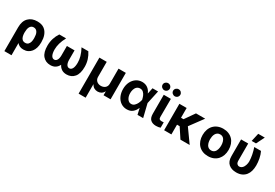

<svg xmlns="http://www.w3.org/2000/svg" viewBox="63 -2007 4913 3431"><g transform="rotate(30 2519.5 -291.5)"><path d="M58.9 203.1V-288.4Q58.9 -417.3 126.1 -484.7Q193.2 -552.6 306.5 -552.6Q396.3 -552.6 449.9 -513.8Q479.4 -492.5 498.9 -464.1Q518.5 -435.7 530.2 -403.4Q541.9 -371.1 546.7 -336.3Q551.5 -301.5 551.5 -267V-257.1Q551.5 -197.1 536.8 -147.9Q522 -98.7 494.1 -63.6Q466.3 -28.4 426.3 -9.2Q386.4 9.9 335.9 9.9Q291.2 9.9 259.6 -5.1Q228 -20.2 205.3 -47.9L206 203.1ZM204.9 -251.8Q205.3 -235.8 207.4 -219.8Q209.5 -203.8 214.1 -186.8Q218.4 -170.5 225.7 -156.6Q233 -142.8 244 -132.5Q255 -122.2 269.9 -116.3Q284.8 -110.4 304.3 -110.4Q343.8 -110.4 365.4 -132.1Q376.4 -143.1 383.9 -157.1Q391.3 -171.2 395.8 -187.3Q400.2 -203.5 402.2 -221.2Q404.1 -239 404.1 -257.1V-267Q404.1 -299.7 399 -328.8Q393.8 -358 381.7 -379.8Q369.7 -401.6 350.3 -414.6Q331 -427.6 302.2 -427.6Q275.6 -427.6 256.9 -415.3Q238.3 -403.1 226.7 -382.1Q215.2 -361.2 210 -333.3Q204.9 -305.4 204.9 -274.5Z M675.8 -270.6Q676.5 -348 697.8 -416Q719.1 -484 759.9 -545.5H900.2Q878.9 -505.3 863.8 -469.1Q848.7 -432.9 839.3 -399.1Q829.9 -365.4 825.5 -333.8Q821 -302.2 821 -271.3Q821 -234 826.5 -204Q832 -174 842.5 -153.2Q853 -132.5 868.4 -121.3Q883.9 -110.1 903.4 -110.1Q920.8 -110.1 935 -118.6Q949.2 -127.1 959.3 -144Q969.5 -160.9 975 -185.5Q980.5 -210.2 980.5 -242.2V-435.4H1138.1V-242.2Q1138.1 -210.2 1143.8 -185.5Q1149.5 -160.9 1159.6 -144Q1169.7 -127.1 1183.9 -118.6Q1198.2 -110.1 1215.2 -110.1Q1235.4 -110.1 1250.9 -121.3Q1266.3 -132.5 1276.8 -153.2Q1287.3 -174 1292.6 -204Q1297.9 -234 1297.9 -271.3Q1297.9 -301.8 1293.5 -333.6Q1289.1 -365.4 1279.7 -399.1Q1270.2 -432.9 1255.1 -469.3Q1240.1 -505.7 1218.8 -545.5H1359Q1399.9 -484 1421.3 -416Q1442.8 -348 1443.2 -270.6Q1443.9 -130.3 1385.3 -60.7Q1326.3 9.9 1226.2 9.9Q1166.2 9.9 1124.6 -17Q1083.1 -44 1059.3 -93Q1035.9 -44 994.1 -17Q952.4 9.9 892.4 9.9Q793.7 9.9 733.7 -60.7Q674.7 -130.3 675.8 -270.6Z M1587.4 197.8V-545.5H1738.6V-232.2Q1739 -206.3 1748.6 -185.5Q1758.2 -164.8 1774.5 -150.4Q1790.8 -136 1812.9 -128.4Q1834.9 -120.7 1860.1 -120.7Q1885.7 -120.7 1907.8 -128.2Q1930 -135.7 1946.6 -149.9Q1963.1 -164.1 1972.5 -184.8Q1981.9 -205.6 1981.9 -232.2V-545.5H2132.8V0H1987.9V-77.4H1983.7Q1975.5 -59.7 1962.9 -45.8Q1950.3 -32 1934.3 -22.5Q1918.3 -13.1 1899.5 -8.2Q1880.7 -3.2 1860.1 -3.2Q1839.8 -3.2 1821.2 -8.2Q1802.6 -13.1 1786.6 -22.5Q1770.6 -32 1758 -45.8Q1745.4 -59.7 1736.9 -77.4H1732.6V197.8Z M2265.3 -419Q2280.9 -450.6 2302.6 -475.3Q2324.2 -500 2350.5 -517.2Q2376.8 -534.4 2407.3 -543.5Q2437.9 -552.6 2471.2 -552.6Q2503.9 -552.6 2532.3 -543.9Q2560.7 -535.2 2584.2 -518.6Q2607.6 -502.1 2625.7 -478.3Q2643.8 -454.5 2655.5 -424.7H2658L2683.2 -545.5H2797.9L2738.6 -272.7L2805 0H2688.6L2660.2 -124.3H2657.3Q2646.3 -95.2 2629.4 -71.4Q2612.6 -47.6 2589.1 -27.3Q2563.2 -5.3 2532.7 3Q2502.1 11.4 2468.7 11.4Q2434.3 11.4 2404.3 2.1Q2374.3 -7.1 2347.3 -25.2Q2320.7 -43 2299.7 -68.4Q2278.8 -93.8 2264 -125.4Q2249.3 -157 2241.5 -194.1Q2233.7 -231.2 2233.7 -272.7Q2233.7 -355.1 2265.3 -419ZM2411.2 -157.7Q2442.1 -111.5 2491.1 -111.5Q2509.6 -111.5 2526.1 -117.7Q2542.6 -123.9 2556.8 -137.4Q2585.6 -165.1 2601 -199Q2616.5 -233 2626.1 -271.3L2626.4 -272.7L2626.1 -274.1Q2621.4 -293 2616.5 -310.9Q2611.5 -328.8 2604.4 -345.7Q2597.3 -362.6 2587.4 -378.2Q2577.4 -393.8 2562.5 -407.7Q2536.6 -432.2 2495.7 -432.2Q2474.4 -432.2 2457.6 -425.4Q2440.7 -418.7 2427.9 -407.1Q2415.1 -395.6 2406.1 -380Q2397 -364.3 2391.3 -346.8Q2385.7 -329.2 2383 -310.5Q2380.3 -291.9 2380.3 -273.8Q2380.3 -204.2 2411.2 -157.7Z M2915.5 -152.7V-545.5H3062.5L3060.7 -170.8Q3060.7 -154.5 3064.5 -143.8Q3068.2 -133.2 3075.6 -127.1Q3083.1 -121.1 3093.8 -118.6Q3104.4 -116.1 3118.3 -116.1Q3132.5 -116.1 3142.8 -117.2Q3153.1 -118.3 3161.2 -119V-7.8Q3142.8 -1.4 3119.9 2.5Q3096.9 6.4 3071.4 6.4Q3000.4 6.4 2958.1 -30.5Q2915.8 -67.5 2915.5 -152.7ZM3098.4 -764.6Q3113.6 -764.6 3127.1 -759.1Q3140.6 -753.6 3150.6 -744Q3160.5 -734.4 3166.4 -721.2Q3172.2 -708.1 3172.2 -692.5Q3172.2 -677.2 3166.4 -663.9Q3160.5 -650.6 3150.4 -640.8Q3140.3 -631 3126.8 -625.5Q3113.3 -620 3098.4 -620Q3083.5 -620 3070 -625.7Q3056.5 -631.4 3046.2 -641.2Q3035.9 -650.9 3029.8 -664.1Q3023.8 -677.2 3023.8 -692.5Q3023.8 -708.1 3029.8 -721.2Q3035.9 -734.4 3046 -744Q3056.1 -753.6 3069.6 -759.1Q3083.1 -764.6 3098.4 -764.6ZM2806.5 -692.5Q2806.5 -708.1 2812.5 -721.2Q2818.5 -734.4 2828.7 -744Q2838.8 -753.6 2852.3 -759.1Q2865.8 -764.6 2881 -764.6Q2896.3 -764.6 2909.8 -759.1Q2923.3 -753.6 2933.2 -744Q2943.2 -734.4 2949 -721.2Q2954.9 -708.1 2954.9 -692.5Q2954.9 -677.2 2949 -663.9Q2943.2 -650.6 2933.1 -640.8Q2922.9 -631 2909.4 -625.5Q2896 -620 2881 -620Q2866.1 -620 2852.6 -625.7Q2839.1 -631.4 2828.8 -641.2Q2818.5 -650.9 2812.5 -664.1Q2806.5 -677.2 2806.5 -692.5Z M3387.8 -545.5V-343.8H3439.3L3580.6 -545.5H3770.2L3569.6 -273.8L3765.3 0H3574.6L3442.1 -201.3H3387.8V0H3237.9V-545.5Z M4143.8 -552.6Q4205.6 -552.6 4255.3 -532.1Q4305 -511.7 4340 -474.8Q4375 -437.9 4393.6 -385.8Q4412.3 -333.8 4412.3 -270.6Q4412.3 -209.9 4394.4 -158.4Q4376.4 -106.9 4342.2 -69.2Q4307.9 -31.6 4258 -10.5Q4208.1 10.7 4143.8 10.7Q4081.7 10.7 4032 -9.8Q3982.2 -30.2 3947.4 -67.3Q3912.6 -104.4 3894 -156.2Q3875.4 -208.1 3875.4 -270.6Q3875.4 -333.8 3894 -385.8Q3912.6 -437.9 3947.6 -474.8Q3982.6 -511.7 4032.3 -532.1Q4082 -552.6 4143.8 -552.6ZM4029.1 -271.7Q4029.1 -253.2 4031.4 -233.7Q4033.7 -214.1 4039.1 -195.8Q4044.4 -177.6 4053.3 -161.2Q4062.1 -144.9 4074.9 -132.8Q4087.7 -120.7 4104.9 -113.6Q4122.2 -106.5 4144.5 -106.5Q4166.9 -106.5 4183.9 -113.6Q4201 -120.7 4213.6 -133Q4226.2 -145.2 4234.7 -161.6Q4243.3 -177.9 4248.6 -196.4Q4253.9 -214.8 4256.2 -234.2Q4258.5 -253.6 4258.5 -271.7Q4258.5 -290.1 4256.2 -309.5Q4253.9 -328.8 4248.8 -347.1Q4243.6 -365.4 4234.9 -381.7Q4226.2 -398.1 4213.6 -410.5Q4201 -422.9 4183.9 -430Q4166.9 -437.1 4144.5 -437.1Q4111.2 -437.1 4088.8 -421.7Q4066.4 -406.2 4053.3 -382.1Q4040.1 -358 4034.6 -328.7Q4029.1 -299.4 4029.1 -271.7Z M4511 -545.5H4658V-201.7Q4657.3 -149.9 4677.2 -128.9Q4696.4 -108.7 4721.9 -108.7Q4742.2 -108.7 4758.3 -116.7Q4774.5 -124.6 4786.9 -137.8Q4799.4 -150.9 4808.2 -168.3Q4817.1 -185.7 4823 -204.4Q4828.8 -223 4831.5 -241.8Q4834.2 -260.7 4834.2 -277Q4832.4 -345.2 4818.7 -413Q4805 -480.8 4782.7 -545.5H4921.9Q4936.4 -516.7 4947.3 -483.1Q4958.1 -449.6 4965 -414.4Q4971.9 -379.3 4975.3 -344.1Q4978.7 -308.9 4978.7 -277Q4978.7 -217 4964.5 -164.6Q4950.3 -112.2 4919.7 -73.5Q4889.2 -34.8 4841.4 -12.4Q4793.7 9.9 4726.6 9.9Q4629.6 9.9 4570.3 -41.5Q4511 -92.7 4511 -203.1ZM4726.2 -785.5H4861.5L4777.3 -616.8H4688.2Z"/></g></svg>

Font: Inter P
Style: Bold
Weight: 700
Designer: Rasmus Andersson
Foundry: rsms
Version: Version 3.018;git-588b23468